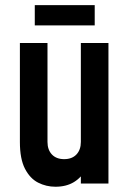

<svg xmlns="http://www.w3.org/2000/svg" viewBox="-20 -715 506 748"><path d="M196 12.5Q160 12.5 128.5 -3.5Q97 -19.5 77.2 -57.8Q57.5 -96 57.5 -162V-547.5H165V-162Q165 -131.5 182.2 -113.2Q199.5 -95 230 -95Q260.5 -95 277.8 -113.2Q295 -131.5 295 -162V-547.5H402.5V0H295V-80L314 -55.5Q297.5 -23.5 267.8 -5.5Q238 12.5 196 12.5ZM115.5 -695H349V-616H115.5Z"/></svg>

Font: Mohave SemiBold
Style: Regular
Weight: 600
Designer: Gumpita Rahayu
Foundry: Tokotype
Version: Version 2.003